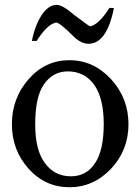

<svg xmlns="http://www.w3.org/2000/svg" viewBox="-20 -768 590 807"><path d="M440 -735Q400 -671 365 -659L359 -657Q357 -656 288 -708Q237 -753 210 -747Q184 -742 164 -717Q129 -672 114 -596H134Q175 -660 208 -671L214 -673Q227 -677 286 -618Q325 -578 364 -585Q431 -596 459 -734ZM375 -413Q416 -356 416 -247Q416 -137 380 -83Q344 -27 278 -27Q210 -27 170 -81Q128 -135 128 -245Q128 -359 163 -411Q201 -468 265 -468Q334 -468 375 -413ZM100 -59Q170 19 272 19Q373 19 447 -59Q520 -137 520 -246Q520 -355 447 -435Q373 -515 272 -515Q170 -515 100 -435Q30 -355 30 -246Q30 -137 100 -59Z"/></svg>

Font: Sawarabi Mincho
Style: Regular
Weight: 400
Version: Version 1.082; ttfautohint (v1.8.4.7-5d5b)